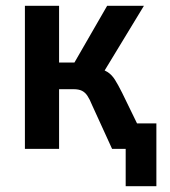

<svg xmlns="http://www.w3.org/2000/svg" viewBox="-20 -514 587 663"><path d="M414 129V0H382V-88H520V129ZM66 0V-494H184V-298H237L350 -494H477L327 -247L309 -280Q336 -275 351 -265.5Q366 -256 377 -238.5Q388 -221 402 -193L496 0H367L298 -151Q290 -171 282 -183Q274 -195 263 -200.5Q252 -206 234 -206H184V0Z"/></svg>

Font: Nunito Sans 10pt Condensed
Style: Bold
Weight: 700
Width: 3
Designer: Vernon Adams
Foundry: Vernon Adams
Version: Version 3.101;gftools[0.9.27]